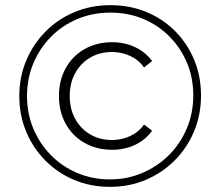

<svg xmlns="http://www.w3.org/2000/svg" viewBox="-20 -723 855 746"><path d="M407 3Q332 3 268 -24Q204 -51 156 -99.5Q108 -148 81.5 -212Q55 -276 55 -350Q55 -424 82 -488Q109 -552 157 -600.5Q205 -649 269.5 -676Q334 -703 409 -703Q484 -703 548.5 -676.5Q613 -650 660.5 -602Q708 -554 734.5 -490.5Q761 -427 761 -352Q761 -277 734 -212.5Q707 -148 658.5 -99.5Q610 -51 546 -24Q482 3 407 3ZM407 -26Q475 -26 534 -51.5Q593 -77 637 -121Q681 -165 706 -224.5Q731 -284 731 -352Q731 -421 706.5 -479Q682 -537 638.5 -581Q595 -625 536.5 -649.5Q478 -674 409 -674Q340 -674 280.5 -649Q221 -624 177.5 -579.5Q134 -535 109.5 -476.5Q85 -418 85 -350Q85 -282 109.5 -223.5Q134 -165 177.5 -120.5Q221 -76 280 -51Q339 -26 407 -26ZM416 -141Q356 -141 309 -167.5Q262 -194 235.5 -241.5Q209 -289 209 -350Q209 -411 235.5 -458.5Q262 -506 309 -532.5Q356 -559 416 -559Q464 -559 504.5 -540Q545 -521 571 -486L540 -461Q518 -491 485 -506Q452 -521 415 -521Q368 -521 331 -499.5Q294 -478 272.5 -439.5Q251 -401 251 -350Q251 -299 272.5 -260.5Q294 -222 331 -200.5Q368 -179 415 -179Q452 -179 485 -194Q518 -209 540 -239L571 -215Q545 -179 504.5 -160Q464 -141 416 -141Z"/></svg>

Font: Montserrat Thin Light
Style: Regular
Weight: 300
Version: Version 9.000